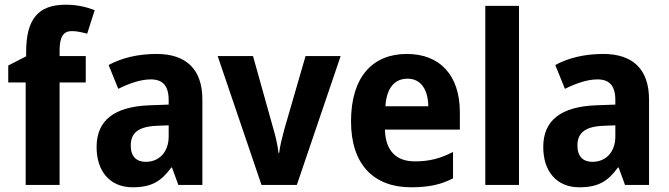

<svg xmlns="http://www.w3.org/2000/svg" viewBox="-20 -785 2839 815"><path d="M344 -435V-547H233V-571C233 -629 249 -653 285 -653C308 -653 331 -647 350 -642L382 -742C341 -757 305 -765 259 -765C142 -765 91 -704 91 -564V-546L15 -507V-435H89V0H233V-435Z M645 -556C565 -556 496 -539 441 -509L482 -408C531 -432 578 -448 620 -448C669 -448 696 -423 696 -360V-341L613 -338C466 -332 390 -275 390 -161C390 -55 449 10 543 10C624 10 665 -16 707 -74H710L737 0H839V-363C839 -491 770 -556 645 -556ZM646 -251 696 -253V-206C696 -138 654 -98 599 -98C560 -98 535 -120 535 -167C535 -219 565 -248 646 -251Z M1090 0H1240L1426 -547H1277L1186 -233C1178 -202 1168 -164 1165 -136H1162C1159 -168 1149 -209 1141 -236L1054 -547H904Z M1707 -556C1561 -556 1470 -458 1470 -270C1470 -86 1567 10 1725 10C1801 10 1853 -2 1903 -28V-140C1849 -112 1802 -100 1741 -100C1659 -100 1616 -148 1614 -235H1932V-308C1932 -465 1848 -556 1707 -556ZM1710 -451C1768 -451 1797 -403 1798 -334H1616C1621 -413 1656 -451 1710 -451Z M2183 0V-760H2040V0Z M2541 -556C2461 -556 2392 -539 2337 -509L2378 -408C2427 -432 2474 -448 2516 -448C2565 -448 2592 -423 2592 -360V-341L2509 -338C2362 -332 2286 -275 2286 -161C2286 -55 2345 10 2439 10C2520 10 2561 -16 2603 -74H2606L2633 0H2735V-363C2735 -491 2666 -556 2541 -556ZM2542 -251 2592 -253V-206C2592 -138 2550 -98 2495 -98C2456 -98 2431 -120 2431 -167C2431 -219 2461 -248 2542 -251Z"/></svg>

Font: Noto Sans Myanmar UI SemiCondensed
Style: Bold
Weight: 700
Width: 4
Designer: Monotype Design Team
Foundry: Monotype Imaging Inc.
Version: Version 2.103